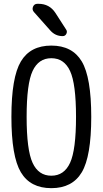

<svg xmlns="http://www.w3.org/2000/svg" viewBox="-20 -980 540 1010"><path d="M348.6 -606.4Q317.4 -673.8 250 -673.8Q182.6 -673.8 151.4 -606.4Q120.1 -539.1 120.1 -365.2Q120.1 -191.4 151.4 -123.5Q182.6 -55.7 250 -55.7Q317.4 -55.7 348.6 -123.5Q379.9 -191.4 379.9 -365.2Q379.9 -539.1 348.6 -606.4ZM410.2 -73.7Q360.4 9.8 250 9.8Q139.6 9.8 89.8 -73.7Q40 -157.2 40 -365.2Q40 -573.2 89.8 -656.7Q139.6 -740.2 250 -740.2Q360.4 -740.2 410.2 -656.7Q460 -573.2 460 -365.2Q460 -157.2 410.2 -73.7ZM182.6 -960Q240.2 -960 271.5 -912.1L328.1 -824.2Q335 -814.5 329.1 -802.2Q323.2 -790 309.6 -790Q270.5 -790 244.1 -820.3L158.2 -917Q147.5 -929.7 153.8 -944.8Q160.2 -960 176.8 -960Z"/></svg>

Font: Rounded Mgen+ 1mn regular
Style: Regular
Weight: 400
Designer: [Source Han Sans]
Ryoko NISHIZUKA  (kana & ideographs); Paul D. Hunt (Latin, Greek & Cyrillic); Wenlong ZHANG  (bopomofo
Version: Version 1.059.20150602